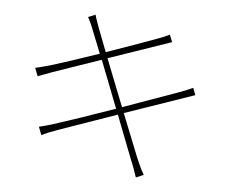

<svg xmlns="http://www.w3.org/2000/svg" viewBox="-55 -833 1109 925"><g transform="rotate(-5 500.0 -370.0)"><path d="M121 -255 129 -214C150 -220 171 -225 206 -231L505 -280L549 -58C556 -29 560 -2 565 29L604 20C594 -4 587 -36 580 -64L534 -285L810 -329C847 -335 870 -339 885 -341L878 -377C862 -372 842 -368 804 -361L528 -314L479 -555L745 -597C768 -601 788 -604 796 -605L788 -642C778 -639 765 -635 738 -630C689 -621 581 -602 473 -585L449 -708C446 -728 441 -751 440 -769L403 -761C409 -743 415 -723 419 -700L444 -580C343 -564 246 -550 202 -545C170 -542 147 -540 128 -539L136 -498C161 -503 182 -507 206 -511L451 -550L499 -309C373 -288 248 -269 194 -262C173 -259 142 -256 121 -255Z"/></g></svg>

Font: Harano Aji Gothic ExtraLight
Style: Regular
Weight: 250
Foundry: Masamichi Hosoda
Version: HaranoAjiGothic-ExtraLight version 20230610;ttx 4.39.4